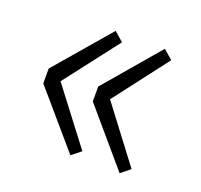

<svg xmlns="http://www.w3.org/2000/svg" viewBox="-81 -570 611 583"><g transform="rotate(20 224.5 -279.0)"><path d="M200 -78 48 -255V-303L200 -480L230 -454L95 -279L230 -102ZM359 -78 208 -255V-303L359 -480L389 -454L255 -279L389 -102Z"/></g></svg>

Font: Noto Sans KR Thin Light
Style: Regular
Weight: 300
Version: Version 2.004-H2;hotconv 1.0.118;makeotfexe 2.5.65603